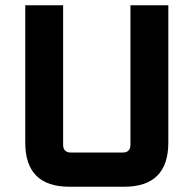

<svg xmlns="http://www.w3.org/2000/svg" viewBox="-20 -710 736 730"><path d="M76 -168V-690H220V-160Q220 -130 250 -130H446Q476 -130 476 -160V-690H620V-168Q620 0 452 0H244Q76 0 76 -168Z"/></svg>

Font: Oxanium
Style: Bold
Weight: 700
Designer: Severin Meyer
Version: Version 2.000